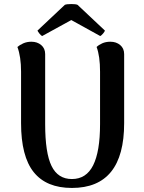

<svg xmlns="http://www.w3.org/2000/svg" viewBox="-20 -914 710 948"><path d="M593 -306Q593 14 335 14Q209 14 146.5 -64Q84 -142 84 -306V-560Q84 -634 66 -682Q77 -692 95 -700Q113 -708 135 -708Q164 -708 183.5 -691.5Q203 -675 203 -647V-301Q203 -159 234.5 -94.5Q266 -30 335 -30Q406 -30 440 -98Q474 -166 474 -301V-560Q474 -637 457 -682Q467 -692 484.5 -700Q502 -708 525 -708Q554 -708 573.5 -691.5Q593 -675 593 -647ZM498 -763Q497 -758 489 -748.5Q481 -739 475 -736L332 -815L188 -736Q182 -739 174.5 -748.5Q167 -758 165 -763L300 -890Q308 -894 333 -894Q355 -894 363 -890Z"/></svg>

Font: Arima Madurai ExtraBold
Style: Regular
Weight: 800
Designer: Joana Correia and Natanael Gama
Foundry: NDISCOVER
Version: Version 1.020